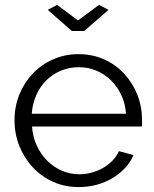

<svg xmlns="http://www.w3.org/2000/svg" viewBox="-20 -750 627 780"><path d="M212 -730 297 -667 382 -730 421 -710 322 -624H272L174 -710ZM300 10Q243 10 195.5 -11.5Q148 -33 113 -70.5Q78 -108 58.5 -157Q39 -206 39 -262Q39 -317 58.5 -365.5Q78 -414 112.5 -450.5Q147 -487 195 -508.5Q243 -530 299 -530Q356 -530 403.5 -508.5Q451 -487 485 -450Q519 -413 538 -365Q557 -317 557 -263Q557 -255 557 -247Q557 -239 556 -236H110Q113 -194 129.5 -158.5Q146 -123 172 -97Q198 -71 231.5 -56.5Q265 -42 303 -42Q328 -42 353 -49Q378 -56 399 -68Q420 -80 437 -97.5Q454 -115 463 -136L522 -120Q510 -91 488 -67.5Q466 -44 437 -26.5Q408 -9 373 0.5Q338 10 300 10ZM492 -288Q489 -330 472.5 -364.5Q456 -399 430.5 -424Q405 -449 371.5 -463Q338 -477 300 -477Q262 -477 228 -463Q194 -449 168.5 -424Q143 -399 127.5 -364Q112 -329 109 -288Z"/></svg>

Font: PTCRaleway
Style: Regular
Weight: 400
Designer: Matt McInerney, Pablo Impallari, Rodrigo Fuenzalida
Foundry: Matt McInerney, Pablo Impallari, Rodrigo Fuenzalida
Version: Version 3.000g; ttfautohint (v1.5) -l 8 -r 28 -G 28 -x 14 -D